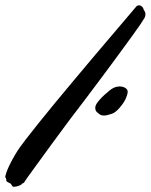

<svg xmlns="http://www.w3.org/2000/svg" viewBox="-121 -696 572 729"><path d="M426.8 -655.8Q428.7 -652.8 429.9 -649.9Q431.2 -647 431.2 -643.1Q431.2 -637.7 429.7 -632.8Q428.2 -627.9 425.8 -625Q423.3 -620.1 412.6 -604.2Q401.9 -588.4 384.8 -564.9Q367.7 -541.5 346.4 -512.2Q325.2 -482.9 302 -451.7Q278.8 -420.4 255.6 -389.4Q232.4 -358.4 211.7 -330.8Q190.9 -303.2 174.3 -281.5Q157.7 -259.8 147.9 -247.1Q135.3 -230 117.7 -206.3Q100.1 -182.6 81.1 -156.7Q62 -130.9 43.5 -105.2Q24.9 -79.6 9.8 -58.8Q-5.4 -38.1 -15.1 -24.4Q-24.9 -10.7 -25.9 -8.8Q-28.8 -3.4 -30.8 -1.7Q-32.7 0 -35.2 0H-36.1Q-36.6 2.4 -40.3 4.9Q-43.9 7.3 -48.8 9.3Q-53.7 11.2 -59.1 12.2Q-64.5 13.2 -67.9 13.2Q-71.8 13.2 -73.5 11.5Q-75.2 9.8 -76.4 7.3Q-77.6 4.9 -78.9 2.9Q-80.1 1 -83 0Q-87.4 -2.4 -92.3 -4.9Q-97.2 -7.3 -97.2 -11.2V-14.2Q-97.2 -18.1 -99.1 -20Q-101.1 -22 -101.1 -25.9Q-100.6 -28.8 -97.4 -39.1Q-94.2 -49.3 -85.9 -67.1Q-77.6 -85 -62.7 -110.1Q-47.9 -135.3 -22.9 -167Q-1.5 -194.8 27.6 -231Q56.6 -267.1 89.8 -307.4Q123 -347.7 158.2 -389.6Q193.4 -431.6 227.1 -471.7Q260.7 -511.7 291 -547.1Q321.3 -582.5 344.2 -609.6Q367.2 -636.7 381.3 -653.3Q395.5 -669.9 397 -671.9Q400.9 -675.8 407.2 -675.8Q413.1 -675.8 418 -670.9Q420.4 -668.5 421.4 -667.2Q422.4 -666 422.9 -664.6Q423.3 -663.1 423.8 -661.1Q424.3 -659.2 426.8 -655.8ZM355 -318.4Q351.6 -311.5 345.7 -303Q339.8 -294.4 332.8 -286.4Q325.7 -278.3 317.9 -272Q310.1 -265.6 302.7 -263.7Q284.2 -257.3 273.9 -257.3Q264.2 -257.3 258.8 -261Q253.4 -264.6 249 -268.6Q240.7 -274.4 240.7 -286.6Q240.7 -290.5 241.9 -293.9Q243.2 -297.4 244.6 -300.3Q248.5 -307.1 256.8 -316.7Q265.1 -326.2 274.9 -335.2Q284.7 -344.2 294.2 -351.8Q303.7 -359.4 310.1 -362.3Q317.4 -365.7 322.8 -366.7Q328.1 -367.7 333 -367.7Q345.7 -367.7 354.7 -362.1Q363.8 -356.4 363.8 -347.7Q363.8 -337.9 355 -318.4Z"/></svg>

Font: Oregano
Style: Italic
Weight: 400
Italic angle: -12°
Designer: Astigmatic (AOETI)
Foundry: Astigmatic (AOETI)
Version: Version 1.000